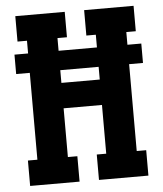

<svg xmlns="http://www.w3.org/2000/svg" viewBox="-53 -781 705 828"><g transform="rotate(-5 300.0 -367.5)"><path d="M44 0V-110H85V-486H26V-570H85V-625H44V-735H258V-625H217V-570H383V-625H342V-735H556V-625H515V-570H575V-486H515V-110H556V0H342V-110H383V-321H217V-110H258V0ZM383 -431V-486H217V-431Z"/></g></svg>

Font: Iosevka HT Extrabold Extended
Style: Regular
Weight: 800
Width: 7
Monospace: yes
Designer: Belleve Invis
Foundry: Belleve Invis
Version: Version 32.3.0; ttfautohint (v1.8.4)